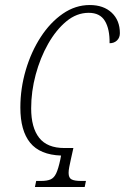

<svg xmlns="http://www.w3.org/2000/svg" viewBox="-20 -744 497 764"><path d="M119 0 124 -24H144Q167 -24 181 -30Q195 -36 203.5 -54Q212 -72 220 -109L223 -125Q139 -128 100 -176Q61 -224 61 -316Q61 -392 82.5 -465Q104 -538 142 -596.5Q180 -655 230 -689.5Q280 -724 337 -724Q392 -724 424.5 -693.5Q457 -663 457 -612Q457 -594 445.5 -583Q434 -572 416 -572Q417 -628 397.5 -660.5Q378 -693 333 -693Q285 -693 244 -659Q203 -625 171.5 -569.5Q140 -514 122 -447Q104 -380 104 -313Q104 -236 136 -195.5Q168 -155 236 -155H272L262 -110Q258 -92 255.5 -79Q253 -66 253 -56Q253 -36 265 -30Q277 -24 302 -24H322L317 0Z"/></svg>

Font: Noto Serif ExtraCondensed ExtraLight
Style: Italic
Weight: 200
Width: 2
Italic angle: -12°
Designer: Monotype Design Team
Foundry: Monotype Imaging Inc.
Version: Version 2.014; ttfautohint (v1.8.4.7-5d5b)